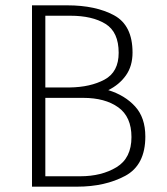

<svg xmlns="http://www.w3.org/2000/svg" viewBox="-20 -700 625 720"><path d="M100 0V-680H232Q339 -680 408 -642.5Q477 -605 477 -503Q477 -452 452 -417Q427 -382 386 -362Q448 -343 486.5 -301Q525 -259 525 -188Q525 -81 449.5 -40.5Q374 0 269 0ZM244 -641H150V-372H241Q319 -373 372 -401.5Q425 -430 425 -502Q425 -580 375.5 -610.5Q326 -641 244 -641ZM292 -333H150V-39H281Q361 -39 417 -73Q473 -107 473 -186Q473 -262 423.5 -297.5Q374 -333 292 -333Z"/></svg>

Font: Palanquin Thin
Style: Regular
Weight: 250
Designer: Pria Ravichandran
Version: Version 1.001